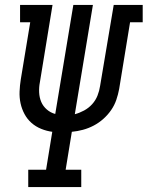

<svg xmlns="http://www.w3.org/2000/svg" viewBox="-20 -755 596 775"><path d="M94 0V-70H166L191 -223Q168 -226 146 -235Q124 -244 107 -259Q90 -274 79 -294.5Q68 -315 63 -338Q58 -361 59 -385.5Q60 -410 64 -435L102 -665H61V-735H192L141 -423Q137 -403 138 -382Q139 -361 146.5 -343.5Q154 -326 169 -313Q184 -300 203 -295L276 -735H355L282 -294Q301 -299 319.5 -309Q338 -319 352 -334.5Q366 -350 373.5 -369Q381 -388 384 -408L439 -735H556V-665H505L461 -396Q457 -374 449.5 -352Q442 -330 428.5 -310.5Q415 -291 397 -275Q379 -259 358 -248Q337 -237 314.5 -231Q292 -225 270 -223L245 -70H308V0Z"/></svg>

Font: Iosevka Gothic
Style: Italic
Weight: 400
Italic angle: -9°
Monospace: yes
Designer: Belleve Invis
Foundry: Belleve Invis
Version: Version 15.5.1; ttfautohint (v1.8.4)